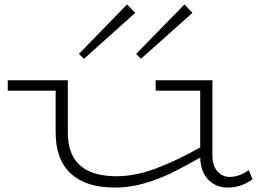

<svg xmlns="http://www.w3.org/2000/svg" viewBox="-20 -833 1231 866"><path d="M1119 -24Q1093 -6 1066 3.5Q1039 13 1007 13Q954 13 919.5 -22.5Q885 -58 883 -122Q807 -79 750.5 -51.5Q694 -24 629.5 -5.5Q565 13 498 13Q368 13 299.5 -50Q231 -113 231 -235V-424H15V-471H286V-234Q286 -39 504 -38Q590 -38 683 -73Q776 -108 883 -168V-424H682V-471H938V-135Q938 -86 960.5 -60.5Q983 -35 1016 -35Q1060 -35 1102 -66ZM336 -590 553 -813 590 -775 359 -568ZM594 -590 812 -813 848 -775 616 -568Z"/></svg>

Font: BioRhyme Expanded Light
Style: Regular
Weight: 300
Width: 7
Designer: Aoife Mooney
Foundry: Aoife Mooney Type
Version: Version 1.001